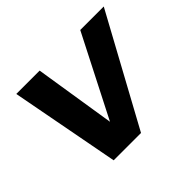

<svg xmlns="http://www.w3.org/2000/svg" viewBox="-120 -681 849 849"><g transform="rotate(-45 304.5 -256.0)"><path d="M159 0 62 -512H208L268 -132L462 -512H609L330 0Z"/></g></svg>

Font: DM Sans 12pt ExtraBold
Style: Italic
Weight: 800
Italic angle: -10°
Version: Version 4.004;gftools[0.9.30]